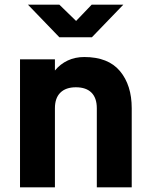

<svg xmlns="http://www.w3.org/2000/svg" viewBox="-20 -805 640 825"><path d="M66 0V-550H216V-502Q239 -530 271 -545Q303 -560 342 -560Q445 -560 495.5 -499.5Q546 -439 546 -340V0H396V-340Q396 -384 373 -407Q350 -430 306 -430Q263 -430 239.5 -407Q216 -384 216 -340V0ZM235 -645 100 -785H235L307 -715L374 -785H510L375 -645Z"/></svg>

Font: Tiny ExtraBold
Style: Regular
Weight: 800
Designer: Philipp Nurullin, Konstantin Bulenkov
Foundry: JetBrains
Version: Version 2.251; ttfautohint (v1.8.4.7-5d5b)